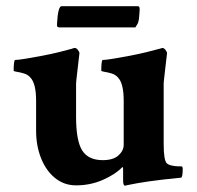

<svg xmlns="http://www.w3.org/2000/svg" viewBox="-20 -585 625 610"><path d="M377 4.9Q371.1 4.9 371.1 -12.7V-48.8Q371.1 -56.6 367.2 -52.7Q346.7 -31.2 307.1 -13.7Q267.6 3.9 221.7 3.9Q183.6 3.9 154.8 -19.5Q126 -43 110.4 -82.5Q94.7 -122.1 94.7 -169.9V-264.6Q94.7 -319.3 77.1 -337.9Q69.3 -347.7 56.2 -351.6Q43 -355.5 33.2 -356.9Q23.4 -358.4 23.4 -360.4Q23.4 -394.5 28.3 -394.5Q37.1 -394.5 61 -398.4Q85 -402.3 113.3 -407.7Q141.6 -413.1 167.5 -419.4Q193.4 -425.8 207 -429.7Q210 -430.7 212.4 -431.6Q214.8 -432.6 217.8 -432.6Q222.7 -432.6 227.5 -426.3Q232.4 -419.9 232.4 -416Q227.5 -373 224.6 -348.6Q221.7 -324.2 221.7 -318.4V-213.9Q221.7 -137.7 241.2 -106.9Q260.7 -76.2 306.6 -76.2Q339.8 -76.2 356.4 -91.3Q373 -106.4 373 -125V-264.6Q373 -319.3 355.5 -337.9Q347.7 -347.7 334.5 -351.6Q321.3 -355.5 311.5 -356.9Q301.8 -358.4 301.8 -360.4Q301.8 -394.5 306.6 -394.5Q315.4 -394.5 339.4 -398.4Q363.3 -402.3 391.6 -407.7Q419.9 -413.1 445.8 -419.4Q471.7 -425.8 485.4 -429.7L496.1 -432.6Q501 -432.6 505.9 -426.3Q510.7 -419.9 510.7 -416Q505.9 -373 502.9 -348.6Q500 -324.2 500 -319.3V-127.9Q500 -76.2 509.8 -66.4Q514.6 -61.5 525.4 -59.1Q536.1 -56.6 546.9 -56.6H556.6Q560.5 -55.7 560.5 -48.8Q560.5 -20.5 554.7 -20.5Q494.1 -14.6 453.6 -8.8Q413.1 -2.9 390.6 2ZM167 -498 162.1 -500Q161.1 -502 161.1 -508.8Q164.1 -565.4 175.8 -565.4H418Q423.8 -565.4 423.8 -555.7Q422.9 -538.1 421.4 -525.4Q419.9 -512.7 415 -505.9L410.2 -498Z"/></svg>

Font: Crimson Text Bold
Style: Bold
Weight: 700
Designer: Sebastian Kosch
Foundry: Sebastian Kosch
Version: Version 1.10 July 1, 2025